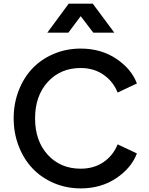

<svg xmlns="http://www.w3.org/2000/svg" viewBox="-20 -1024 817 1056"><path d="M240.2 -844.2 357.9 -1003.9H490.2L608.9 -844.2H493.2L423.8 -935.1L356 -844.2ZM423.8 12.2Q345.7 12.2 277.1 -16.8Q208.5 -45.9 159.9 -96.7Q111.3 -147.5 83.3 -219.2Q55.2 -291 55.2 -373Q55.2 -455.1 83 -526.6Q110.8 -598.1 159.4 -648.7Q208 -699.2 276.6 -728Q345.2 -756.8 423.8 -756.8Q535.2 -756.8 618.9 -701.2Q702.6 -645.5 732.9 -564.9L627 -515.1Q602.1 -576.7 548.8 -613.3Q495.6 -649.9 423.8 -649.9Q312.5 -649.9 242.7 -573.2Q172.9 -496.6 172.9 -373Q172.9 -249 242.7 -172.6Q312.5 -96.2 423.8 -96.2Q496.1 -96.2 549.1 -132.3Q602.1 -168.5 627 -230L732.9 -180.2Q702.6 -99.6 618.9 -43.7Q535.2 12.2 423.8 12.2Z"/></svg>

Font: Plus Jakarta Sans SemiBold
Style: Regular
Weight: 600
Designer: Gumpita Rahayu
Foundry: Tokotype
Version: Version 2.006